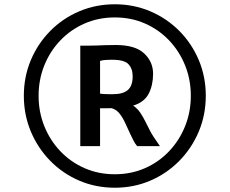

<svg xmlns="http://www.w3.org/2000/svg" viewBox="-20 -918 1074 898"><path d="M91.5 -470Q91.5 -559 124.2 -636.8Q157 -714.5 215 -773.2Q273 -832 350.5 -865Q428 -898 517 -898Q606 -898 683.2 -865Q760.5 -832 818.8 -773.2Q877 -714.5 909.8 -636.8Q942.5 -559 942.5 -470Q942.5 -381 909.8 -303Q877 -225 818.8 -165.8Q760.5 -106.5 683.2 -73.2Q606 -40 517 -40Q428 -40 350.5 -73.2Q273 -106.5 215 -165.8Q157 -225 124.2 -303Q91.5 -381 91.5 -470ZM160.5 -470Q160.5 -394.5 187.2 -328Q214 -261.5 262.2 -210.8Q310.5 -160 375.5 -131.5Q440.5 -103 517 -103Q593.5 -103 658.2 -131.5Q723 -160 771 -210.8Q819 -261.5 845.8 -328Q872.5 -394.5 872.5 -470Q872.5 -545.5 845.8 -612Q819 -678.5 771 -729Q723 -779.5 658.2 -808Q593.5 -836.5 517 -836.5Q440.5 -836.5 375.5 -808Q310.5 -779.5 262.2 -729Q214 -678.5 187.2 -612Q160.5 -545.5 160.5 -470ZM355.5 -234.5V-704.5H395.5Q413 -704.5 432.5 -705.2Q452 -706 474 -706.8Q496 -707.5 521.5 -707.5Q612.5 -707.5 654.2 -668.2Q696 -629 696 -573Q696 -520 675.5 -480Q655 -440 602.5 -424Q622 -411.5 635.8 -391.2Q649.5 -371 660.8 -347.8Q672 -324.5 683.5 -303Q691 -289 700 -275.5Q709 -262 728 -234.5H621.5Q610.5 -247.5 603.5 -262.2Q596.5 -277 588 -294Q577.5 -316 566.5 -340.8Q555.5 -365.5 540.5 -385.2Q525.5 -405 502.5 -412Q497.5 -412 488.5 -411.8Q479.5 -411.5 468.5 -411.5H448V-234.5ZM448 -480Q455 -479 466.2 -478.2Q477.5 -477.5 489 -477.5H509Q555 -477.5 577.8 -497Q600.5 -516.5 600.5 -561Q600.5 -597.5 580 -618.5Q559.5 -639.5 499.5 -638.5Q484.5 -638 472.8 -637.5Q461 -637 448 -633Z"/></svg>

Font: Koeln Type Sans
Style: Italic
Weight: 400
Italic angle: -7.5°
Designer: Eben Sorkin
Foundry: Eben Sorkin
Version: Version 2.001